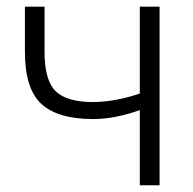

<svg xmlns="http://www.w3.org/2000/svg" viewBox="-20 -548 572 568"><path d="M452.1 0H393.6V-222.2Q359.4 -210 324.5 -202.9Q289.6 -195.8 255.4 -195.8Q151.4 -195.8 102.5 -240.5Q53.7 -285.2 53.7 -394.5V-528.3H111.8V-394.5Q111.8 -310.1 144.8 -278.1Q177.7 -246.1 255.4 -246.1Q291 -246.6 326.7 -253.4Q362.3 -260.3 393.6 -271.5V-528.3H452.1Z"/></svg>

Font: Roboto Web
Style: Light
Weight: 300
Designer: Google
Version: Version 1.200310; 2013